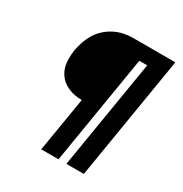

<svg xmlns="http://www.w3.org/2000/svg" viewBox="-171 -863 942 991"><g transform="rotate(30 300.0 -367.5)"><path d="M214 0 268 -325Q241 -325 216 -331Q191 -337 169.5 -349.5Q148 -362 132.5 -382Q117 -402 110 -426Q103 -450 103 -476.5Q103 -503 107 -530Q112 -556 121 -582.5Q130 -609 144.5 -633Q159 -657 181 -677Q203 -697 228.5 -710Q254 -723 281 -729Q308 -735 335 -735H589L468 0H364L471 -649H424L317 0Z"/></g></svg>

Font: Iosevka Etoile Extrabold
Style: Italic
Weight: 800
Italic angle: -9°
Designer: Belleve Invis
Foundry: Belleve Invis
Version: Version 22.1.2; ttfautohint (v1.8.4)